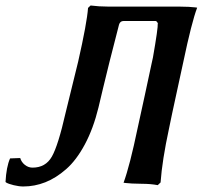

<svg xmlns="http://www.w3.org/2000/svg" viewBox="-48 -672 741 702"><path d="M70.8 -59.1Q118.7 -59.1 141.6 -99.4Q164.6 -139.6 191.9 -259.8L237.8 -446.8Q270 -588.4 273.9 -643.1L283.2 -651.9Q314 -647.9 347.2 -647.9H606Q625 -647.9 641.8 -647Q658.7 -646 666 -645L672.9 -644Q652.8 -591.3 622.1 -444.8Q616.7 -418.9 597.9 -333.3Q579.1 -247.6 569.8 -201.2Q544.9 -85.9 539.1 -4.9L528.8 4.9Q502 0 471.2 0Q451.7 0 434.8 -1Q418 -2 411.1 -2.9L403.8 -3.9Q426.8 -66.9 455.1 -203.1Q463.9 -243.7 481.2 -322.5Q498.5 -401.4 506.8 -441.9Q510.7 -458 511.2 -461.9Q530.3 -570.8 528.8 -586.9L530.8 -585Q524.9 -595.2 521 -595.2H403.8Q391.1 -595.2 387.2 -582Q385.7 -577.1 352.1 -444.8Q325.7 -337.9 312 -278.8Q293 -201.2 262 -143.6Q231 -85.9 193.8 -53.5Q156.7 -21 117.7 -5.6Q78.6 9.8 37.1 9.8Q21.5 9.8 2.2 5.1Q-17.1 0.5 -25.9 -4.9L-27.8 -6.8Q-24.9 -62 -11.2 -92.8L25.9 -94.2Q30.3 -79.1 43 -69.1Q55.7 -59.1 70.8 -59.1Z"/></svg>

Font: Linear Smooth
Style: Bold Italic
Weight: 700
Designer: Philipp H. Poll, Flanker
Foundry: Philipp H. Poll, reworked by Flanker
Version: Version 1.061 | FøM Fix